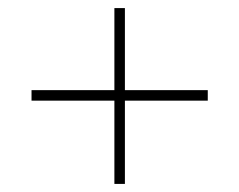

<svg xmlns="http://www.w3.org/2000/svg" viewBox="-20 -558 591 475"><path d="M263 -309V-103H289V-309H494V-335H289V-538H263V-335H58V-309Z"/></svg>

Font: Noto Sans Devanagari UI Thin
Style: Regular
Weight: 100
Designer: Jelle Bosma - Monotype Design Team
Foundry: Monotype Imaging Inc.
Version: Version 2.004